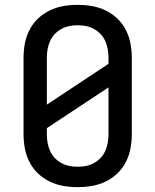

<svg xmlns="http://www.w3.org/2000/svg" viewBox="-20 -763 640 791"><path d="M300 8Q270 8 241 3Q212 -2 185 -15Q158 -28 136.5 -48.5Q115 -69 101.5 -95.5Q88 -122 82.5 -151Q77 -180 77 -210V-525Q77 -555 82.5 -584Q88 -613 101.5 -639.5Q115 -666 136.5 -686.5Q158 -707 185 -720Q212 -733 241 -738Q270 -743 300 -743Q330 -743 359 -738Q388 -733 415 -720Q442 -707 463.5 -686.5Q485 -666 498.5 -639.5Q512 -613 517.5 -584Q523 -555 523 -525V-210Q523 -180 517.5 -151Q512 -122 498.5 -95.5Q485 -69 463.5 -48.5Q442 -28 415 -15Q388 -2 359 3Q330 8 300 8ZM173 -332 427 -500V-525Q427 -543 424 -560Q421 -577 414 -593Q407 -609 395 -622Q383 -635 367.5 -643.5Q352 -652 335 -655.5Q318 -659 300 -659Q282 -659 265 -655.5Q248 -652 232.5 -643.5Q217 -635 205 -622Q193 -609 186 -593Q179 -577 176 -560Q173 -543 173 -525ZM300 -76Q318 -76 335 -79.5Q352 -83 367.5 -91.5Q383 -100 395 -113Q407 -126 414 -142Q421 -158 424 -175Q427 -192 427 -210V-403L173 -235V-210Q173 -192 176 -175Q179 -158 186 -142Q193 -126 205 -113Q217 -100 232.5 -91.5Q248 -83 265 -79.5Q282 -76 300 -76Z"/></svg>

Font: Iosevka Aile Medium
Style: Regular
Weight: 500
Designer: Belleve Invis
Foundry: Belleve Invis
Version: Version 27.3.5; ttfautohint (v1.8.4)